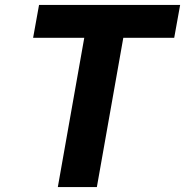

<svg xmlns="http://www.w3.org/2000/svg" viewBox="-20 -757 749 777"><path d="M214 0 321 -604H114L138 -737H709L685 -604H479L372 0Z"/></svg>

Font: Tomorrow SemiBold
Style: Italic
Weight: 600
Italic angle: -10°
Designer: Tony de Marco, Monica Rizzolli
Foundry: Just in Type
Version: Version 2.002